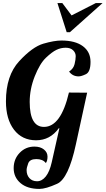

<svg xmlns="http://www.w3.org/2000/svg" viewBox="-20 -1020 686 1247"><path d="M434.1 -811H413.1L353 -1000H384.8L444.8 -919.9L602.1 -1000H646ZM265.6 -195.8Q375.5 -195.8 427.7 -418.9L545.9 -418L472.7 -82Q424.8 140.1 351.1 173.6Q277.3 207 235.8 207Q157.7 207 113.3 169.2Q68.8 131.3 68.8 72.3Q68.8 13.2 107.7 -27.3Q146.5 -67.9 203.6 -67.9Q242.2 -67.9 265.4 -49.1Q288.6 -30.3 288.6 -2.9Q288.6 24.4 277.8 39.1Q258.3 13.2 215.8 13.2Q173.3 13.2 163.1 41.3Q152.8 69.3 152.8 85Q152.8 116.7 171.1 137Q189.5 157.2 220.7 157.2Q252.4 157.2 277.3 126.2Q302.2 95.2 315.9 34.2L365.7 -187H361.8Q305.2 -108.9 214.4 -108.9Q123.5 -108.9 71 -177.5Q18.6 -246.1 18.6 -361.8Q18.6 -529.3 104.7 -622.6Q190.9 -715.8 261.5 -736.3Q332 -756.8 378.9 -756.8Q468.8 -756.8 518.3 -720Q567.9 -683.1 567.9 -618.2Q567.9 -552.7 538.1 -538.3Q508.3 -523.9 490.7 -523.9Q451.7 -523.9 428.7 -555.2Q457 -573.7 464.4 -603.5Q471.7 -633.3 471.7 -655.3Q471.7 -677.2 454.6 -693.6Q437.5 -710 406.2 -710Q375 -710 346.2 -696Q317.4 -682.1 278.1 -644.8Q238.8 -607.4 205.8 -524.7Q172.9 -441.9 172.9 -357.9Q172.9 -195.8 265.6 -195.8Z"/></svg>

Font: Lobster-Regular
Style: Regular
Weight: 400
Designer: Pablo Impallari
Foundry: Pablo Impallari
Version: Version 1.007; ttfautohint (v1.1) -l 8 -r 50 -G 50 -x 14 -D 